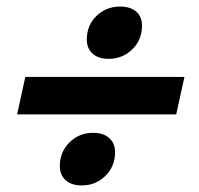

<svg xmlns="http://www.w3.org/2000/svg" viewBox="-20 -578 605 584"><path d="M310 -399Q279 -399 261.5 -415Q244 -431 244 -458Q244 -501 273.5 -529.5Q303 -558 345 -558Q377 -558 394.5 -542.5Q412 -527 412 -500Q412 -457 382.5 -428Q353 -399 310 -399ZM32 -230 57 -344H541L516 -230ZM229 -14Q197 -14 179.5 -30Q162 -46 162 -73Q162 -116 191.5 -145Q221 -174 263 -174Q295 -174 312.5 -158Q330 -142 330 -115Q330 -72 300.5 -43Q271 -14 229 -14Z"/></svg>

Font: Geist
Style: Bold Italic
Weight: 700
Italic angle: -12°
Designer: Basement.studio, Andrés Briganti, Mateo Zaragoza
Foundry: Basement.studio, Vercel, Andrés Briganti, Guido Ferreyra, Mateo Zaragoza
Version: Version 1.500; ttfautohint (v1.8.4.7-5d5b)